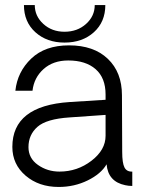

<svg xmlns="http://www.w3.org/2000/svg" viewBox="-20 -738 573 762"><path d="M236 -569Q166 -569 120.5 -610Q75 -651 75 -718H118Q118 -674 152 -643Q186 -612 236 -612Q287 -612 321.5 -643Q356 -674 356 -718H398Q398 -651 352.5 -610Q307 -569 236 -569ZM213 4Q134 4 81.5 -41Q29 -86 29 -155Q29 -318 256 -333L399 -342V-363Q399 -429 359.5 -463.5Q320 -498 251 -498Q191 -498 153 -464Q115 -430 109 -378H41Q49 -453 104 -505.5Q159 -558 254 -558Q352 -558 408 -504.5Q464 -451 464 -360L465 -135Q465 -91 474 -73.5Q483 -56 505 -57V0Q490 0 477 -3Q409 -17 403 -86Q381 -48 328 -22Q275 4 213 4ZM216 -57Q287 -57 343 -100Q399 -143 399 -199V-282L256 -272Q164 -266 128.5 -234.5Q93 -203 93 -154Q93 -110 130.5 -83.5Q168 -57 216 -57Z"/></svg>

Font: Oakes Grotesk Light
Style: Regular
Weight: 300
Designer: Samuel Oakes
Foundry: Samuel Oakes
Version: Version 1.000;PS 001.000;hotconv 1.0.88;makeotf.lib2.5.64775